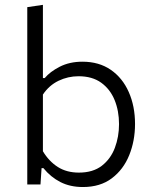

<svg xmlns="http://www.w3.org/2000/svg" viewBox="-20 -761 632 792"><path d="M322 10.5Q269.5 10.5 229.2 -10Q189 -30.5 159 -67.5H151.5L147 0H92.5V-731.5L157 -741V-439H164.5Q186 -465 226.5 -485.8Q267 -506.5 320 -506.5Q388.5 -506.5 437 -473Q485.5 -439.5 511.2 -381.2Q537 -323 537 -249.5Q537 -180 513 -120.8Q489 -61.5 441.2 -25.5Q393.5 10.5 322 10.5ZM305.5 -49Q363.5 -49 400 -77.2Q436.5 -105.5 453.8 -151.2Q471 -197 471 -249Q471 -303.5 452.8 -348.2Q434.5 -393 397.5 -419.8Q360.5 -446.5 304 -446.5Q260.5 -446.5 221.5 -427.8Q182.5 -409 157 -371V-137Q182 -95.5 218.5 -72.2Q255 -49 305.5 -49Z"/></svg>

Font: Commissioner Light
Style: Regular
Weight: 300
Designer: Kostas Bartsokas
Foundry: Kostas Bartsokas
Version: Version 1.000; ttfautohint (v1.8.3)